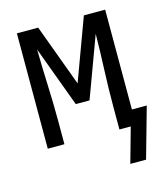

<svg xmlns="http://www.w3.org/2000/svg" viewBox="-103 -600 723 836"><g transform="rotate(-15 258.0 -181.5)"><path d="M381 157 425 0H374V-104Q374 -185 377.5 -266.5Q381 -348 382 -429L281 -156H219L118 -429Q119 -348 122.5 -266.5Q126 -185 126 -104V0H51V-520H147L250 -241L353 -520H449V-70H516L452 157Z"/></g></svg>

Font: Iosevka srxl
Style: Regular
Weight: 400
Monospace: yes
Designer: Belleve Invis
Foundry: Belleve Invis
Version: Version 33.0.1; ttfautohint (v1.8.3)